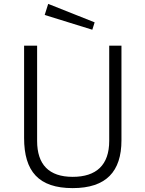

<svg xmlns="http://www.w3.org/2000/svg" viewBox="-20 -958 747 988"><path d="M228 -938 210 -881 455 -805 467 -843ZM605 -236V-723H542V-233C542 -109 476 -48 354 -48C232 -48 171 -111 171 -233V-723H104V-248C104 -76 179 10 354 10C526 10 605 -75 605 -236Z"/></svg>

Font: United Sans ExtraLight
Style: Regular
Weight: 200
Designer: Pablo Impallari, Rodrigo Fuenzalida (Modified by Dan O. Williams)
Version: Version 1.000;PS 001.000;hotconv 1.0.88;makeotf.lib2.5.64775